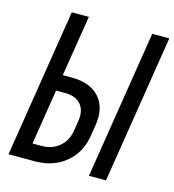

<svg xmlns="http://www.w3.org/2000/svg" viewBox="-109 -821 829 913"><g transform="rotate(15 306.0 -365.0)"><path d="M16 0 132 -730H216L168 -430H214Q304 -430 349 -379Q394 -328 380 -240L372 -189Q359 -102 297.5 -51Q236 0 146 0ZM412 0 528 -730H612L496 0ZM113 -79H159Q210 -79 245 -109Q280 -139 288 -190L296 -240Q304 -291 278.5 -321Q253 -351 202 -351H156Z"/></g></svg>

Font: JetBrains Mono NL
Style: Italic
Weight: 400
Italic angle: -9°
Monospace: yes
Designer: Philipp Nurullin, Konstantin Bulenkov
Foundry: JetBrains
Version: Version 2.305; ttfautohint (v1.8.4.7-5d5b)